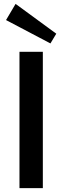

<svg xmlns="http://www.w3.org/2000/svg" viewBox="-20 -966 321 986"><path d="M200 -700V0H80V-700ZM269 -793 239 -743 11 -863 60 -946Z"/></svg>

Font: Pathway Extreme 72pt SemiBold
Style: Regular
Weight: 600
Designer: Eduardo Rodriguez Tunni
Foundry: Eduardo Rodriguez Tunni
Version: Version 1.001;gftools[0.9.26]